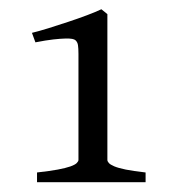

<svg xmlns="http://www.w3.org/2000/svg" viewBox="-20 -687 369 405"><path d="M58.1 -302.7V-323.2Q85 -326.2 101.8 -329.3Q118.7 -332.5 128.4 -335.9Q138.2 -339.4 141.8 -343Q145.5 -346.7 145.5 -349.6V-573.2Q145.5 -585 144.5 -591.6Q143.6 -598.1 139.2 -602.1Q137.2 -604 132.1 -605Q127 -606 117.4 -605.7Q107.9 -605.5 92.5 -603.8Q77.1 -602.1 54.7 -597.7L47.4 -617.7Q61.5 -621.1 82 -627.4Q102.5 -633.8 123.8 -640.9Q145 -647.9 163.8 -655Q182.6 -662.1 193.8 -667.5L206.5 -657.2V-349.6Q206.5 -346.7 209.5 -343.3Q212.4 -339.8 220.9 -336.2Q229.5 -332.5 245.4 -329.3Q261.2 -326.2 287.1 -323.2V-302.7Z"/></svg>

Font: Akkhara
Style: Regular
Weight: 400
Designer: J. Victor Gaultney
Version: Version 1.00 June 13, 2006, initial release